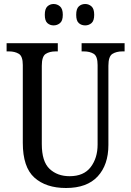

<svg xmlns="http://www.w3.org/2000/svg" viewBox="-20 -930 656 960"><path d="M310 10Q210 10 152 -42Q94 -94 94 -216V-605Q94 -649 74 -661Q54 -673 25 -673H13V-714H269V-673H258Q228 -673 208.5 -660.5Q189 -648 189 -601V-210Q189 -122 228 -85.5Q267 -49 328 -49Q399 -49 433.5 -94.5Q468 -140 468 -207V-605Q468 -649 448.5 -661Q429 -673 399 -673H388V-714H603V-673H592Q562 -673 542 -660.5Q522 -648 522 -601V-205Q522 -106 468.5 -48Q415 10 310 10ZM406 -803Q387 -803 374 -814.5Q361 -826 361 -856Q361 -886 374 -898Q387 -910 406 -910Q424 -910 437.5 -898Q451 -886 451 -856Q451 -826 437.5 -814.5Q424 -803 406 -803ZM248 -803Q230 -803 217 -814.5Q204 -826 204 -856Q204 -886 217 -898Q230 -910 248 -910Q266 -910 280 -898Q294 -886 294 -856Q294 -826 280 -814.5Q266 -803 248 -803Z"/></svg>

Font: Noto Serif Condensed
Style: Regular
Weight: 400
Width: 3
Designer: Monotype Design Team
Foundry: Monotype Imaging Inc.
Version: Version 2.013; ttfautohint (v1.8.4.7-5d5b)